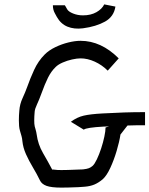

<svg xmlns="http://www.w3.org/2000/svg" viewBox="-20 -844 681 875"><path d="M260 11Q214 11 192 3Q170 -5 162 -22Q148 -51 130 -81Q112 -111 98.5 -141Q85 -171 82 -201Q81 -214 78 -224Q75 -234 71 -248Q68 -258 67 -270Q66 -282 66 -295Q66 -306 66.5 -317.5Q67 -329 68 -339Q70 -369 82.5 -396Q95 -423 104 -448Q117 -485 135.5 -525.5Q154 -566 184 -596Q203 -615 232 -629Q261 -643 291.5 -650.5Q322 -658 347 -658Q441 -658 521 -578L471 -522Q445 -548 412 -563Q379 -578 347 -578Q331 -578 308.5 -573Q286 -568 265.5 -559Q245 -550 234 -539Q213 -519 198.5 -489.5Q184 -460 170 -421Q158 -388 148.5 -368Q139 -348 138 -335Q137 -324 136.5 -314Q136 -304 136 -295Q136 -285 136.5 -280Q137 -275 138 -270Q137 -272 141.5 -256.5Q146 -241 147 -232Q153 -186 176 -146.5Q199 -107 218 -71Q221 -72 230.5 -70.5Q240 -69 260 -69Q269 -69 289.5 -69.5Q310 -70 330.5 -71Q351 -72 358 -72Q376 -74 385 -77.5Q394 -81 402 -88Q411 -96 421.5 -118Q432 -140 441 -167.5Q450 -195 455.5 -221Q461 -247 461 -263L477 -268Q471 -268 464.5 -267.5Q458 -267 451 -267Q414 -265 390.5 -261.5Q367 -258 362 -253L303 -289Q331 -310 361.5 -317Q392 -324 447 -327Q503 -330 546 -331.5Q589 -333 641 -333V-273Q619 -273 599.5 -273Q580 -273 561 -272L529 -231Q524 -198 511.5 -156Q499 -114 482.5 -78.5Q466 -43 448 -27Q429 -11 410 -3Q391 5 365 7Q358 8 336.5 9Q315 10 292.5 10.5Q270 11 260 11ZM358 -715Q318 -710 287.5 -722.5Q257 -735 239 -767Q238 -769 229.5 -784.5Q221 -800 221 -820H275Q275 -822 286 -802Q292 -791 313 -782.5Q334 -774 358 -774Q394 -774 419.5 -788.5Q445 -803 455 -824L506 -814Q499 -768 458.5 -745.5Q418 -723 358 -715Z"/></svg>

Font: Syne Tactile
Style: Regular
Weight: 400
Designer: Lucas Descroix
Foundry: Bonjour Monde
Version: Version 2.100; ttfautohint (v1.8.3)